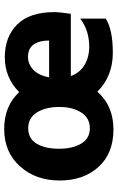

<svg xmlns="http://www.w3.org/2000/svg" viewBox="158 -713 563 919"><g transform="rotate(-90 439.5 -253.5)"><path d="M810 -29Q758 5 646 5Q534 5 460 -69Q393 8 279 8Q165 8 100 -63.5Q35 -135 35 -249.5Q35 -364 103 -439.5Q171 -515 281.5 -515Q392 -515 458 -443Q527 -512 625 -512Q723 -512 782 -452.5Q841 -393 841 -275Q841 -252 833 -196H535Q550 -154 587 -131Q624 -108 676 -108Q753 -108 810 -151ZM627 -401Q592 -401 565 -375.5Q538 -350 529 -300H705L704 -321Q695 -401 627 -401ZM211 -359Q187 -318 187 -253Q187 -188 211.5 -146.5Q236 -105 285 -105Q334 -105 360.5 -146Q387 -187 387 -251.5Q387 -316 361 -358Q335 -400 285 -400Q235 -400 211 -359Z"/></g></svg>

Font: Hind Kochi
Style: Bold
Weight: 700
Designer: Dhruvi Tolia
Foundry: Indian Type Foundry
Version: Version 0.702;PS 1.0;hotconv 1.0.81;makeotf.lib2.5.63406